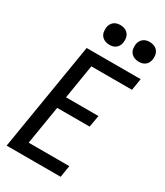

<svg xmlns="http://www.w3.org/2000/svg" viewBox="-231 -1043 971 1133"><g transform="rotate(30 254.0 -476.0)"><path d="M14 0 135 -735H503L490 -655H213L175 -422H396L382 -342H161L118 -80H395L382 0ZM441 -818Q425 -818 410.5 -824Q396 -830 386.5 -842Q377 -854 375 -869.5Q373 -885 375 -901Q377 -912 383 -922.5Q389 -933 398.5 -940Q408 -947 419 -949.5Q430 -952 441 -952Q457 -952 471.5 -946Q486 -940 495 -928Q504 -916 506.5 -900.5Q509 -885 506 -869Q504 -858 498.5 -847.5Q493 -837 483 -830Q473 -823 462.5 -820.5Q452 -818 441 -818ZM241 -818Q225 -818 210.5 -824Q196 -830 186.5 -842Q177 -854 175 -869.5Q173 -885 175 -901Q177 -912 183 -922.5Q189 -933 198.5 -940Q208 -947 219 -949.5Q230 -952 241 -952Q257 -952 271.5 -946Q286 -940 295 -928Q304 -916 306.5 -900.5Q309 -885 306 -869Q304 -858 298.5 -847.5Q293 -837 283 -830Q273 -823 262.5 -820.5Q252 -818 241 -818Z"/></g></svg>

Font: Iosevka Term Curly Medium
Style: Italic
Weight: 500
Italic angle: -9°
Designer: Belleve Invis
Foundry: Belleve Invis
Version: Version 32.3.0